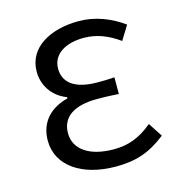

<svg xmlns="http://www.w3.org/2000/svg" viewBox="-89 -633 675 725"><g transform="rotate(-15 248.0 -270.5)"><path d="M277 13C354 13 409 -4 474 -55L438 -110C386 -67 341 -52 286 -52C191 -52 134 -92 134 -155C134 -218 182 -252 275 -252C301 -252 326 -251 358 -249V-314C331 -312 312 -312 292 -312C200 -312 161 -348 161 -400C161 -459 216 -488 284 -488C335 -488 379 -470 422 -439L456 -494C406 -530 347 -554 282 -554C173 -554 80 -506 80 -410C80 -358 110 -309 166 -288V-283C105 -268 53 -226 53 -148C53 -49 145 13 277 13Z"/></g></svg>

Font: Source Han Sans JP Normal
Style: Regular
Weight: 350
Designer: Ryoko NISHIZUKA 西塚涼子 (kana, bopomofo & ideographs); Paul D. Hunt (Latin, Greek & Cyrillic); Sandoll Communications 산돌커뮤니
Foundry: Adobe
Version: Version 2.002;hotconv 1.0.116;makeotfexe 2.5.65601